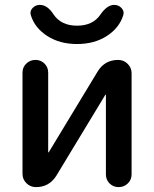

<svg xmlns="http://www.w3.org/2000/svg" viewBox="-20 -765 630 785"><path d="M127 0Q104 0 88 -16Q72 -32 72 -54V-468Q72 -490 87.5 -505Q103 -520 125 -520Q147 -520 162 -505Q177 -490 177 -468V-143L178 -142H179L380 -474Q409 -520 463 -520Q486 -520 502 -504Q518 -488 518 -466V-52Q518 -30 502.5 -15Q487 0 465 0Q443 0 428 -15Q413 -30 413 -52V-377L412 -378H411L210 -46Q181 0 127 0ZM391 -706Q418 -745 447 -745Q465 -745 477 -732Q489 -719 484 -703Q468 -651 417 -618Q366 -585 295 -585Q224 -585 173 -618Q122 -651 106 -703Q101 -719 113 -732Q125 -745 143 -745Q174 -745 199 -706Q230 -660 295 -660Q360 -660 391 -706Z"/></svg>

Font: Rounded Mplus 1c Medium
Style: Regular
Weight: 500
Version: Version 1.059.20150529